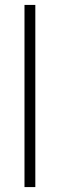

<svg xmlns="http://www.w3.org/2000/svg" viewBox="-20 -760 243 780"><path d="M79.5 0V-740H123.5V0Z"/></svg>

Font: Encode Sans Cnd XLt
Style: Regular
Weight: 200
Width: 3
Designer: Multiple Designers
Foundry: Impallari Type
Version: Version 3.002; ttfautohint (v1.8.3) -l 8 -r 50 -G 200 -x 14 